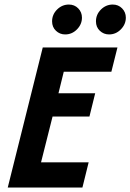

<svg xmlns="http://www.w3.org/2000/svg" viewBox="-20 -837 582 857"><path d="M14.6 0 170.8 -625H504.2L477.1 -516.7H264.6L241 -420.8H404.9L379.2 -316.7H214.6L163.2 -112.5H375.7L347.9 0ZM466.7 -683.3Q442.8 -683.3 425.5 -699.7Q408.3 -716 408.3 -741.7Q408.3 -772.4 430.7 -794.6Q453.1 -816.7 483.3 -816.7Q508.2 -816.7 524.9 -799.7Q541.7 -782.6 541.7 -758.3Q541.7 -728.5 519.4 -705.9Q497.2 -683.3 466.7 -683.3ZM270.8 -683.3Q246.9 -683.3 229.7 -699.7Q212.5 -716 212.5 -741.7Q212.5 -772.4 234.9 -794.6Q257.3 -816.7 287.5 -816.7Q312.4 -816.7 329.1 -799.7Q345.8 -782.6 345.8 -758.3Q345.8 -728.5 323.6 -705.9Q301.4 -683.3 270.8 -683.3Z"/></svg>

Font: Afacad
Style: Italic
Weight: 400
Italic angle: -14°
Designer: Kristian Moeller
Foundry: Dicotype
Version: Version 1.000